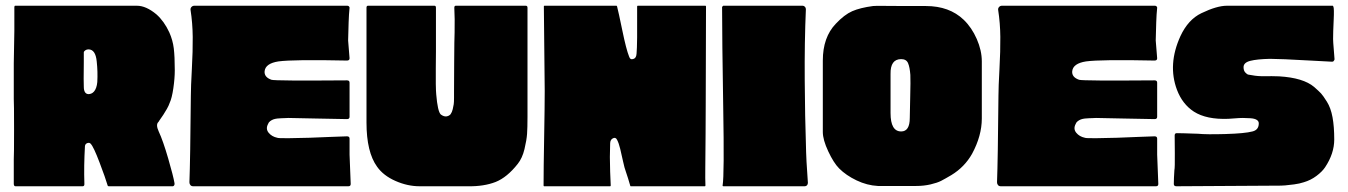

<svg xmlns="http://www.w3.org/2000/svg" viewBox="-20 -649 4697 669"><path d="M533 -191Q548 -159 566 -97Q584 -35 588 -11Q589 -7 587 -3.5Q585 0 582 0H359Q355 0 354 -6Q348 -27 327 -82.5Q306 -138 296 -148Q292 -153 284.5 -150.5Q277 -148 276 -140Q272 -70 274 -10Q275 0 268 0H34Q28 0 28 -9V-93V-94Q29 -107 29 -199Q29 -291 28 -304V-428Q31 -558 30 -624Q30 -629 33 -629H457Q489 -629 525 -599Q552 -575 570 -536Q582 -509 585.5 -480.5Q589 -452 589 -404Q589 -376 584 -341.5Q579 -307 571 -290Q568 -281 561.5 -269.5Q555 -258 549 -249Q543 -240 538 -233Q533 -226 533 -225Q532 -225 532 -224Q522 -215 533 -191ZM319 -363Q321 -399 317 -435Q313 -477 288 -477Q282 -477 277 -473.5Q272 -470 272 -466Q272 -462 272 -456.5Q272 -451 272 -445.5Q272 -440 272 -433Q271 -360 272 -347Q272 -322 288 -321Q293 -321 298 -323Q303 -325 307.5 -330Q312 -335 315 -343.5Q318 -352 319 -363Z M1198 -166Q1198 -142 1198 -110L1202 -8Q1202 0 1194 0H653Q647 0 643.5 -4Q640 -8 640 -14Q643 -91 645 -316Q645 -345 648.5 -408.5Q652 -472 651.5 -520.5Q651 -569 644 -614Q643 -620 647 -624.5Q651 -629 657 -629H1190Q1196 -629 1198 -623V-622Q1198 -621 1196 -598Q1195 -589 1193 -508L1198 -446Q1198 -438 1189 -438Q1001 -442 950 -435Q905 -428 902 -401Q900 -380 926 -371Q938 -367 1189 -369Q1198 -369 1198 -361V-278Q1198 -270 1198 -259Q1198 -248 1198 -242Q1198 -234 1189 -234Q1168 -234 1082.5 -236Q997 -238 985 -238Q982 -238 974 -237.5Q966 -237 960 -237Q954 -237 946 -236Q938 -235 932.5 -233Q927 -231 921.5 -227Q916 -223 914 -217Q905 -200 916 -186.5Q927 -173 946 -169Q949 -167 987.5 -167.5Q1026 -168 1058 -169Q1090 -170 1133 -172Q1176 -174 1189 -174Q1198 -174 1198 -166Z M1707 -15Q1666 1 1610 0H1442Q1400 0 1358 -18.5Q1316 -37 1294 -68Q1257 -119 1257 -222V-306V-622Q1257 -629 1262 -629H1494Q1499 -629 1499 -622Q1499 -567 1499 -512Q1499 -501 1499 -470Q1499 -439 1498.5 -411.5Q1498 -384 1498.5 -356.5Q1499 -329 1500 -320Q1505 -260 1516 -250Q1527 -242 1536 -243.5Q1545 -245 1550 -251Q1555 -258 1557.5 -268.5Q1560 -279 1561 -286Q1562 -293 1562 -308.5Q1562 -324 1562 -328Q1562 -343 1562.5 -429.5Q1563 -516 1564 -536Q1565 -585 1563 -622Q1563 -629 1568 -629H1812Q1818 -629 1818 -622V-242Q1818 -204 1816.5 -182.5Q1815 -161 1807.5 -129.5Q1800 -98 1784 -78Q1747 -31 1707 -15Z M2439 -286Q2439 -255 2438.5 -180Q2438 -105 2437.5 -64.5Q2437 -24 2438 -3Q2438 0 2436 0H2178Q2176 0 2176 -2Q2168 -30 2161 -50Q2156 -63 2151 -86.5Q2146 -110 2141 -130.5Q2136 -151 2130 -162Q2125 -172 2115.5 -167Q2106 -162 2106 -149Q2105 -119 2105 -102Q2105 -85 2106 -50.5Q2107 -16 2108 -3Q2108 0 2106 0H1876Q1874 0 1874 -3Q1874 -60 1876 -169.5Q1878 -279 1878 -332L1875 -627Q1875 -629 1877 -629H2128Q2129 -629 2130 -627Q2135 -608 2148.5 -542.5Q2162 -477 2172 -452Q2176 -439 2188 -444Q2197 -447 2198 -462Q2201 -492 2200 -626Q2200 -629 2202 -629H2438Q2440 -629 2440 -626Q2440 -625 2440 -624Q2440 -565 2439.5 -452Q2439 -339 2439 -286Z M2500 -629H2777Q2781 -629 2784.5 -625.5Q2788 -622 2788 -617Q2783 -503 2784 -368Q2785 -233 2788 -151Q2789 -89 2795 -12Q2795 -7 2792 -3.5Q2789 0 2784 0H2501Q2497 0 2498 -4Q2504 -40 2500 -272Q2496 -518 2496 -625Q2497 -626 2500 -629Z M3401 -435Q3401 -409 3401 -335.5Q3401 -262 3401 -236Q3401 -176 3367 -113Q3341 -67 3295 -39Q3273 -26 3259.5 -19Q3246 -12 3222.5 -6.5Q3199 -1 3172 -1H3039Q3001 -3 2964.5 -20.5Q2928 -38 2904 -62Q2885 -81 2866 -121.5Q2847 -162 2847 -189Q2847 -205 2847 -306Q2847 -407 2847 -438Q2847 -519 2892 -566Q2922 -598 2949.5 -610Q2977 -622 3022 -628Q3032 -629 3058.5 -628.5Q3085 -628 3135.5 -628Q3186 -628 3206 -628Q3288 -628 3338 -580Q3366 -553 3383.5 -513Q3401 -473 3401 -435ZM3083 -255Q3083 -191 3120 -191Q3150 -191 3150 -238Q3150 -255 3151.5 -311Q3153 -367 3152 -388Q3150 -415 3144 -429Q3138 -443 3120 -443Q3082 -443 3083 -391Q3083 -343 3083 -255Z M4012 -166Q4012 -142 4012 -110L4016 -8Q4016 0 4008 0H3467Q3461 0 3457.5 -4Q3454 -8 3454 -14Q3457 -91 3459 -316Q3459 -345 3462.5 -408.5Q3466 -472 3465.5 -520.5Q3465 -569 3458 -614Q3457 -620 3461 -624.5Q3465 -629 3471 -629H4004Q4010 -629 4012 -623V-622Q4012 -621 4010 -598Q4009 -589 4007 -508L4012 -446Q4012 -438 4003 -438Q3815 -442 3764 -435Q3719 -428 3716 -401Q3714 -380 3740 -371Q3752 -367 4003 -369Q4012 -369 4012 -361V-278Q4012 -270 4012 -259Q4012 -248 4012 -242Q4012 -234 4003 -234Q3982 -234 3896.5 -236Q3811 -238 3799 -238Q3796 -238 3788 -237.5Q3780 -237 3774 -237Q3768 -237 3760 -236Q3752 -235 3746.5 -233Q3741 -231 3735.5 -227Q3730 -223 3728 -217Q3719 -200 3730 -186.5Q3741 -173 3760 -169Q3763 -167 3801.5 -167.5Q3840 -168 3872 -169Q3904 -170 3947 -172Q3990 -174 4003 -174Q4012 -174 4012 -166Z M4624 -629Q4625 -628 4626 -626Q4629 -620 4627 -578.5Q4625 -537 4625 -513Q4625 -504 4627.5 -475Q4630 -446 4630 -443Q4630 -441 4629 -439.5Q4628 -438 4627 -436.5Q4626 -435 4624.5 -434.5Q4623 -434 4621 -434Q4595 -435 4545.5 -438Q4496 -441 4458 -442.5Q4420 -444 4405 -444Q4360 -443 4336.5 -437Q4313 -431 4313 -415Q4313 -403 4319 -396.5Q4325 -390 4329.5 -389Q4334 -388 4342 -387Q4362 -383 4386.5 -383.5Q4411 -384 4437 -383Q4521 -378 4559 -346Q4576 -331 4583 -323.5Q4590 -316 4603.5 -294.5Q4617 -273 4623 -240.5Q4629 -208 4629 -163Q4629 -114 4597 -66Q4587 -51 4567 -36Q4547 -21 4523 -14Q4508 -9 4489 -6.5Q4470 -4 4458 -3Q4446 -2 4428 -2Q4410 -2 4409 -2L4079 0Q4070 0 4070 -8Q4070 -26 4072 -56Q4074 -64 4073.5 -116Q4073 -168 4073 -177Q4073 -186 4082 -185Q4092 -185 4108 -184.5Q4124 -184 4137.5 -183.5Q4151 -183 4154 -183Q4183 -180 4250.5 -182Q4318 -184 4344 -191Q4365 -196 4366 -217Q4367 -226 4359.5 -231Q4352 -236 4337 -237Q4322 -238 4310.5 -238Q4299 -238 4281.5 -236.5Q4264 -235 4260 -235Q4184 -232 4140 -260Q4100 -286 4081 -336Q4048 -424 4093 -523Q4120 -581 4166 -603Q4220 -629 4255 -629Z"/></svg>

Font: Cubao Free 
Style: Regular
Weight: 400
Designer: Aaron Amar
Version: Version 001.001